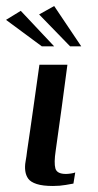

<svg xmlns="http://www.w3.org/2000/svg" viewBox="-42 -614 324 638"><path d="M182 -399Q173 -328 163 -256.5Q153 -185 143 -113Q137 -73 142 -54.5Q147 -36 177 -36Q184 -36 194 -37.5Q204 -39 208 -41L202 -4Q196 -3 176.5 0.5Q157 4 134 4Q100 4 80 -2.5Q60 -9 52 -20Q44 -31 42 -46Q40 -61 43 -77.5Q46 -94 48 -112Q53 -145 58.5 -183.5Q64 -222 69.5 -260.5Q75 -299 80 -335Q85 -371 89 -399Q112 -399 135.5 -399Q159 -399 182 -399ZM97 -460 -22 -548 27 -578 138 -460ZM191 -460 88 -566 138 -594 228 -460Z"/></svg>

Font: Genos Thin Medium
Style: Italic
Weight: 500
Italic angle: -8°
Version: Version 1.010